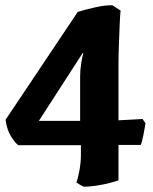

<svg xmlns="http://www.w3.org/2000/svg" viewBox="-20 -591 580 726"><path d="M298 115Q295 115 284 108.5Q273 102 269 99Q275 83 280.5 53Q286 23 286 -9V-42H49Q36 -52 21 -76.5Q6 -101 1 -138L274 -546Q303 -555 341 -563.5Q379 -572 405 -571L436 -551Q434 -534 432.5 -497.5Q431 -461 429.5 -420Q428 -379 428 -349V-136L519 -141L530 -125Q527 -104 521.5 -77Q516 -50 512 -43H428V91Q417 95 394 101Q371 107 344.5 111Q318 115 298 115ZM127 -134H283V-302Q283 -326 287 -351.5Q291 -377 295 -390L293 -391Z"/></svg>

Font: Texturina ExtraBold
Style: Regular
Weight: 800
Designer: Guillermo Torres Carreño
Foundry: Omnibus-Type
Version: Version 1.002; ttfautohint (v1.8.3)